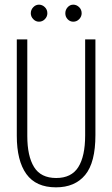

<svg xmlns="http://www.w3.org/2000/svg" viewBox="-20 -792 478 823"><path d="M220 11Q134 11 93 -46Q52 -103 52 -210V-623H97V-209Q97 -123 126 -76Q155 -29 221 -29Q286 -29 315.5 -75.5Q345 -122 345 -212V-623H389V-213Q389 -95 345 -42Q301 11 220 11ZM147 -699Q133 -699 122.5 -710Q112 -721 112 -735Q112 -750 122.5 -761Q133 -772 147 -772Q161 -772 172 -761.5Q183 -751 183 -735Q183 -721 172.5 -710Q162 -699 147 -699ZM294 -699Q280 -699 270 -709.5Q260 -720 260 -735Q260 -750 270 -761Q280 -772 294 -772Q308 -772 319 -761.5Q330 -751 330 -735Q330 -721 319.5 -710Q309 -699 294 -699Z"/></svg>

Font: Inconsolata SemiCondensed Light
Style: Regular
Weight: 300
Width: 4
Monospace: yes
Designer: Raph Levien, Cyreal, Brenton Simpson
Foundry: Raph Levien, Cyreal, Google
Version: Version 3.100; ttfautohint (v1.8.4.7-5d5b)